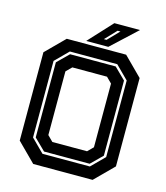

<svg xmlns="http://www.w3.org/2000/svg" viewBox="-123 -943 899 1037"><g transform="rotate(15 326.5 -424.0)"><path d="M160.5 0 57.5 -103V-597L160.5 -700H492.5L595.5 -597V-103L492.5 0ZM229.5 -141.5H423.5L454 -172V-528L423.5 -558.5H229.5L199 -528V-172ZM194.5 -66H459.5L531.5 -138V-566L459.5 -638H194.5L122.5 -566V-138ZM199.5 -80 136.5 -142V-562L199.5 -624H454.5L517.5 -562V-142L454.5 -80ZM265 -716 387 -848H530.5L388.5 -716ZM354.5 -750H369.5L430.5 -813H414.5Z"/></g></svg>

Font: Tourney Thin
Style: Bold
Weight: 700
Version: Version 1.015